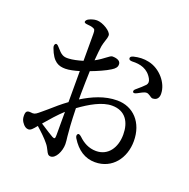

<svg xmlns="http://www.w3.org/2000/svg" viewBox="-136 -879 1022 1040"><g transform="rotate(20 375.0 -359.5)"><path d="M189 -719C189 -714 196 -711 209 -710C221 -709 231 -708 241 -704C252 -700 255 -696 255 -672V-590V-518C225 -509 197 -503 176 -502C144 -500 132 -507 102 -542C93 -553 85 -556 81 -552C76 -547 74 -539 78 -528C105 -454 139 -444 177 -444C198 -444 229 -451 255 -459V-280C223 -257 192 -230 165 -206C147 -191 130 -176 122 -170C107 -158 100 -155 81 -158C59 -160 53 -152 53 -128C53 -112 57 -99 70 -84C77 -75 88 -67 100 -67C114 -67 124 -78 143 -102C168 -80 199 -51 216 -29C225 -19 232 -5 237 5C244 19 249 30 264 30C293 30 317 -18 317 -60C317 -73 315 -86 313 -104C310 -134 306 -178 304 -263C362 -305 427 -343 484 -343C561 -343 594 -288 594 -216C594 -140 554 -82 485 -82C443 -82 410 -101 383 -127C373 -136 365 -139 361 -134C356 -128 356 -120 362 -110C397 -53 443 -23 500 -23C600 -23 660 -105 660 -202C660 -309 594 -379 501 -379C428 -379 362 -349 303 -313V-347C303 -389 305 -435 306 -477C344 -491 389 -511 414 -527C434 -539 443 -551 442 -566C442 -591 408 -594 395 -594C387 -594 378 -587 366 -578C353 -568 334 -554 310 -541C313 -577 316 -608 319 -626C322 -640 325 -650 328 -659C332 -671 336 -682 336 -694C336 -716 283 -749 249 -749C231 -749 215 -743 201 -736C192 -730 189 -724 189 -719ZM160 -122C189 -156 223 -195 255 -224V-90C255 -70 252 -66 238 -73C224 -81 201 -95 180 -109C173 -113 168 -117 160 -122ZM484 -616C485 -608 492 -605 505 -605C549 -607 595 -597 621 -548C629 -533 627 -522 620 -513C611 -503 590 -484 574 -471C565 -464 562 -457 565 -451C568 -446 575 -446 587 -452C603 -461 622 -471 631 -472C642 -474 649 -468 658 -463C665 -458 672 -452 682 -455C703 -457 712 -475 711 -495C710 -556 655 -620 589 -634C559 -641 530 -639 501 -632C489 -629 483 -623 484 -616Z"/></g></svg>

Font: 寒蝉锦书宋 CompactLight
Style: Bold
Weight: 400
Width: 4
Designer: 寒蝉锦书宋{Warren} 思源宋体{Ryoko NISHIZUKA 西塚涼子 (kana & ideographs); Frank Grießhammer (Latin, Greek & Cyrillic); Wenlong ZHANG 
Foundry: Adobe & ChillType
Version: Version 2.000;Glyphs 3.1.1 (3135)